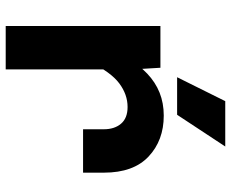

<svg xmlns="http://www.w3.org/2000/svg" viewBox="-90 -740 829 690"><g transform="rotate(90 325.0 -394.5)"><path d="M444 -278V-353Q444 -391 424 -414.5Q404 -438 364 -438Q319 -438 279 -408Q239 -378 203 -304L187 -435Q213 -479 244 -508.5Q275 -538 312.5 -553Q350 -568 395 -568Q484 -568 542 -513.5Q600 -459 600 -353V-278ZM73 0V-556H223L229 -456V0ZM257 -616 343 -789H506L392 -616Z"/></g></svg>

Font: Azeret Mono Thin
Style: Bold
Weight: 700
Version: Version 1.002